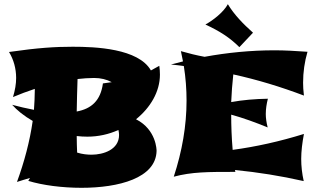

<svg xmlns="http://www.w3.org/2000/svg" viewBox="-20 -822 1521 916"><path d="M727 -102C727 -105 727 -203 629 -253C697 -308 743 -384 743 -466C743 -479 742 -494 740 -508L700 -486C640 -591 435 -599 327 -599C243 -599 162 -594 23 -574C45 -538 57 -495 57 -450C57 -422 52 -392 42 -359C75 -373 110 -386 146 -398V-390C146 -359 144 -329 142 -298C106 -305 71 -313 38 -322C60 -297 94 -269 136 -245C122 -147 96 -50 61 46C82 39 103 33 123 27L115 41C184 62 277 74 369 74C546 74 724 28 727 -102ZM397 -170C448 -170 499 -181 545 -202C547 -193 548 -185 548 -178C548 -108 473 -84 417 -84C397 -84 374 -86 348 -94C347 -120 346 -146 346 -173C363 -171 380 -170 397 -170ZM429 -450C461 -450 489 -443 513 -430L471 -424C460 -342 416 -303 346 -290C347 -341 348 -393 350 -445C377 -448 403 -450 429 -450Z M1103 -2 1101 -11C1211 0 1319 17 1429 42C1421 6 1417 -29 1417 -64C1417 -100 1422 -141 1430 -183C1314 -147 1201 -122 1090 -107C1085 -164 1083 -222 1083 -275C1141 -259 1199 -238 1257 -214C1251 -238 1248 -259 1248 -278C1248 -303 1252 -327 1258 -351C1196 -350 1138 -345 1083 -335C1085 -379 1088 -423 1093 -467C1207 -442 1319 -408 1430 -366C1427 -390 1426 -411 1426 -427C1426 -478 1433 -527 1447 -575C1389 -579 1340 -582 1290 -582C1177 -582 1065 -571 956 -551C918 -558 881 -567 843 -578L853 -529L795 -514H797C817 -512 837 -510 857 -507C866 -451 870 -396 870 -342C870 -222 849 -101 809 21C896 -2 969 -2 1103 -2ZM1187 -666C1140 -708 1098 -751 1067 -802C1047 -764 995 -724 960 -705C1027 -674 1076 -643 1122 -597Z"/></svg>

Font: Shojumaru
Style: Regular
Weight: 400
Designer: Astigmatic (AOETI)
Foundry: Astigmatic (AOETI)
Version: Version 1.000